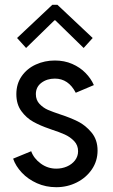

<svg xmlns="http://www.w3.org/2000/svg" viewBox="-20 -780 474 808"><path d="M35.2 -112.3 111.3 -143.6Q122.1 -113.3 151.4 -91.8Q180.7 -70.3 216.8 -70.3Q240.7 -70.3 261.7 -79.3Q282.7 -88.4 295.7 -105.2Q308.6 -122.1 308.6 -143.6Q308.6 -168.9 292 -186.3Q275.4 -203.6 252.7 -213.9Q230 -224.1 198.2 -234.4Q196.3 -235.4 187.5 -238.3Q149.9 -251 120.4 -267.3Q90.8 -283.7 69.8 -312.5Q48.8 -341.3 48.8 -383.8Q48.8 -427.2 71.3 -459.5Q93.8 -491.7 130.9 -508.5Q168 -525.4 210.9 -525.4Q251 -525.4 283.9 -511Q316.9 -496.6 339.8 -473.1Q362.8 -449.7 375 -421.9L298.8 -389.6Q268.1 -449.2 210.9 -449.2Q177.7 -449.2 154.3 -431.6Q130.9 -414.1 130.9 -383.8Q130.9 -358.9 146.5 -342.5Q162.1 -326.2 181.9 -317.6Q201.7 -309.1 235.4 -297.9Q275.9 -284.7 307.9 -268.8Q339.8 -252.9 365.2 -222.4Q390.6 -191.9 390.6 -146.5Q390.6 -102.5 366.7 -67.4Q342.8 -32.2 303 -12.2Q263.2 7.8 216.8 7.8Q172.9 7.8 135.3 -9Q97.7 -25.9 71.8 -53.5Q45.9 -81.1 35.2 -112.3ZM51.8 -620.1 200.2 -759.8H221.7L370.1 -620.1L332 -578.1L212.9 -694.3H209L89.8 -578.1Z"/></svg>

Font: Reddit Sans Strawberry
Style: Regular
Weight: 400
Designer: Stephen Hutchings
Foundry: Reddit
Version: Version 1.013